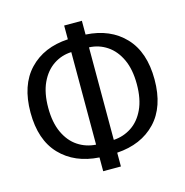

<svg xmlns="http://www.w3.org/2000/svg" viewBox="-109 -821 907 942"><g transform="rotate(-15 345.0 -350.0)"><path d="M300 20V-50Q176 -58 103 -134.5Q30 -211 30 -350Q30 -489 103 -566Q176 -643 300 -650V-720H390V-650Q514 -643 587 -566Q660 -489 660 -350Q660 -211 587 -134.5Q514 -58 390 -50V20ZM300 -115V-585Q250 -583 209 -555.5Q168 -528 144 -476.5Q120 -425 120 -350Q120 -275 144 -223.5Q168 -172 209 -145Q250 -118 300 -115ZM390 -115Q440 -118 481 -145Q522 -172 546 -223.5Q570 -275 570 -350Q570 -425 546 -476.5Q522 -528 481 -555.5Q440 -583 390 -585Z"/></g></svg>

Font: Cuprum
Style: Regular
Weight: 400
Designer: Jovanny Lemonad
Foundry: Jovanny Lemonad
Version: Version 3.000